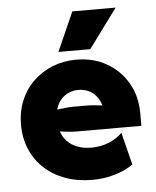

<svg xmlns="http://www.w3.org/2000/svg" viewBox="-48 -665 587 721"><g transform="rotate(-5 245.0 -304.5)"><path d="M271.5 13.9Q216 13.9 170.1 -2.8Q124.3 -19.4 91 -50.3Q57.6 -81.2 39.9 -123.3Q22.2 -165.3 22.2 -216Q22.2 -264.6 39.2 -305.9Q56.2 -347.2 87.5 -377.4Q118.8 -407.6 160.1 -424.3Q201.4 -441 250 -441Q314.6 -441 364.6 -412.2Q414.6 -383.3 443.4 -333.7Q472.2 -284 472.2 -220.1V-172.2H226.4Q211.8 -172.2 196.5 -174Q181.2 -175.7 165.3 -177.8Q172.9 -155.6 188.2 -139.9Q203.5 -124.3 226.4 -115.6Q249.3 -106.9 277.8 -106.9Q313.9 -106.9 344.4 -119.4Q375 -131.9 395.1 -152.8L425.7 -30.6Q395.1 -9 355.2 2.4Q315.3 13.9 271.5 13.9ZM162.5 -260.4Q177.8 -262.5 193.8 -264.2Q209.7 -266 223.6 -266H270.1Q285.4 -266 302.4 -264.6Q319.4 -263.2 333.3 -261.1Q327.1 -281.9 314.9 -296.9Q302.8 -311.8 285.8 -319.4Q268.8 -327.1 247.9 -327.1Q227.1 -327.1 210.1 -319.1Q193.1 -311.1 180.9 -296.5Q168.8 -281.9 162.5 -260.4ZM186.1 -475.7 251.4 -622.9H414.6L306.2 -475.7Z"/></g></svg>

Font: Afacad Flux ExtraBold
Style: Regular
Weight: 800
Designer: Kristian Moeller
Foundry: Dicotype
Version: Version 1.100